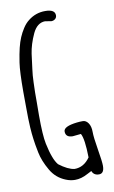

<svg xmlns="http://www.w3.org/2000/svg" viewBox="-90 -825 535 899"><g transform="rotate(-10 177.5 -375.5)"><path d="M256.3 -181.2 217.3 -177.2Q183.1 -177.2 183.1 -205.6Q183.1 -230 247.6 -237.3Q260.3 -238.8 275.4 -238.8Q290.5 -238.8 301.3 -223.1Q312 -207.5 312 -181.4Q312 -155.3 322 -96.2Q332 -37.1 332 -16.6Q332 20 307.4 20Q282.7 20 274.4 -1V-2Q268.6 0.5 252.4 9.3Q222.2 25.9 192.4 25.9Q170.9 25.9 149.4 17.1Q103.5 -1 79.1 -43.9Q52.7 -89.4 44.4 -130.9Q36.1 -172.4 33.2 -196.3Q29.8 -220.7 27.8 -252Q25.4 -291.5 25.4 -347.2L24.9 -420.9Q24.9 -517.6 31.2 -559.6Q37.6 -601.6 44.2 -628.4Q50.8 -655.3 59.6 -676Q68.4 -696.8 81.1 -716.3Q93.8 -736.3 110.4 -749Q146 -777.3 191.9 -777.1Q237.8 -776.9 237.8 -748.5Q237.8 -737.8 230 -731.4Q222.2 -725.1 211.4 -725.1L182.6 -730Q145 -729.5 123.5 -684.6Q100.6 -635.3 94.2 -590.8Q87.9 -546.4 85 -519Q81.1 -492.2 80.1 -458Q78.1 -410.6 78.6 -363.3L78.1 -301.3Q78.1 -205.6 86.7 -165Q95.2 -124.5 104.5 -100.6Q113.3 -76.2 126 -60.5Q167.5 -28.8 198.7 -24.9Q243.2 -24.9 272.5 -66.9Q271 -155.8 256.3 -181.2Z"/></g></svg>

Font: Amatic
Style: Bold
Weight: 700
Width: 3
Version: Version 2.000; ttfautohint (v0.92-dirty) -l 8 -r 50 -G 50 -x